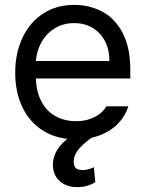

<svg xmlns="http://www.w3.org/2000/svg" viewBox="-20 -557 593 782"><path d="M42 -260.7Q42 -341.8 72.3 -404.8Q102.5 -467.8 156.7 -502.4Q210.9 -537.1 282.2 -537.1Q342.8 -537.1 394.5 -510.7Q446.3 -484.4 478.5 -424.8Q510.7 -365.2 510.7 -272.5V-237.3H100.6V-308.6H425.8Q425.8 -353.5 408.2 -388.2Q390.6 -422.9 357.9 -442.9Q325.2 -462.9 282.2 -462.9Q235.4 -462.9 200.2 -439.9Q165 -417 145.5 -378.4Q126 -339.8 126 -295.9V-248Q126 -189.5 146.5 -147.9Q167 -106.4 204.1 -85Q241.2 -63.5 290 -63.5Q320.3 -63.5 344.7 -71.8Q369.1 -80.1 386.2 -93.3Q403.3 -106.4 413.1 -124H502.9Q490.2 -84 460.9 -53.7Q431.6 -23.4 387.7 -6.3Q343.8 10.7 290 10.7Q214.8 10.7 158.7 -22.9Q102.5 -56.6 72.3 -118.2Q42 -179.7 42 -260.7ZM195.3 114.3Q195.3 87.9 208 62.5Q220.7 37.1 248.5 13.2Q276.4 -10.7 319.3 -30.3L359.4 -1Q322.3 25.4 301.3 49.8Q280.3 74.2 280.3 102.5Q280.3 119.1 288.6 127.4Q296.9 135.7 316.4 135.7Q325.2 135.7 333 133.8Q340.8 131.8 348.6 129.9Q355.5 127 362.3 124L368.2 184.6Q355.5 193.4 336.9 199.2Q318.4 205.1 294.9 205.1Q251 205.1 223.6 181.2Q196.3 157.2 195.3 114.3Z"/></svg>

Font: Pretendard Std Variable
Style: Regular
Weight: 400
Designer: Base glyphs from Inter by Rasmus Andersson; Hangeul glyphs from Noto Sans CJK(Source Han Sans) by Jang Soo-young and Kan
Foundry: Kil Hyung-jin
Version: Version 1.309;Glyphs 3.2 (3225)